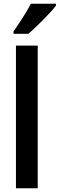

<svg xmlns="http://www.w3.org/2000/svg" viewBox="-20 -1003 318 1023"><path d="M181 0H65V-760H181ZM278 -973Q268 -959 250 -939.5Q232 -920 211 -898.5Q190 -877 169.5 -857.5Q149 -838 131 -823H52V-835Q69 -860 86 -885.5Q103 -911 118 -936Q133 -961 144 -983H278Z"/></svg>

Font: Noto Sans Khmer Condensed SemiBold
Style: Regular
Weight: 600
Width: 3
Designer: Danh Hong and the Monotype Design Team
Foundry: Monotype Imaging Inc.
Version: Version 2.004